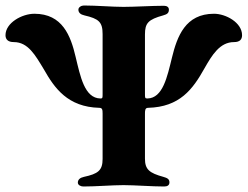

<svg xmlns="http://www.w3.org/2000/svg" viewBox="-20 -675 901 698"><path d="M30 -522C82 -522 108 -475 140 -422C178 -355 226 -286 341 -283C352 -283 353 -276 353 -262V-97C353 -55 336 -43 285 -32C271 -29 263 -22 263 -11C263 -2 274 3 283 3C329 3 388 -2 429 -2C470 -2 533 3 577 3C589 3 596 -2 596 -12C596 -24 588 -28 574 -32C523 -46 507 -59 507 -98V-261C507 -272 507 -283 518 -283C634 -286 681 -351 723 -426C751 -475 779 -522 831 -522C852 -522 860 -532 860 -547C860 -593 801 -625 758 -625C654 -625 624 -543 605 -465C588 -396 572 -318 516 -317C507 -317 507 -319 507 -334V-550C507 -591 519 -604 573 -619C587 -623 594 -627 594 -640C594 -649 587 -654 576 -654C532 -654 469 -650 429 -650C388 -650 331 -655 285 -655C276 -655 265 -649 265 -640C265 -629 273 -622 287 -619C339 -607 353 -595 353 -551V-334C353 -319 353 -317 345 -317C287 -318 272 -398 255 -468C237 -545 207 -625 105 -625C60 -625 0 -592 0 -547C0 -532 9 -522 30 -522Z"/></svg>

Font: EB Garamond
Style: Bold
Weight: 700
Designer: Georg Duffner and Octavio Pardo
Foundry: Georg Duffner
Version: Version 1.000;PS 001.000;hotconv 1.0.88;makeotf.lib2.5.64775